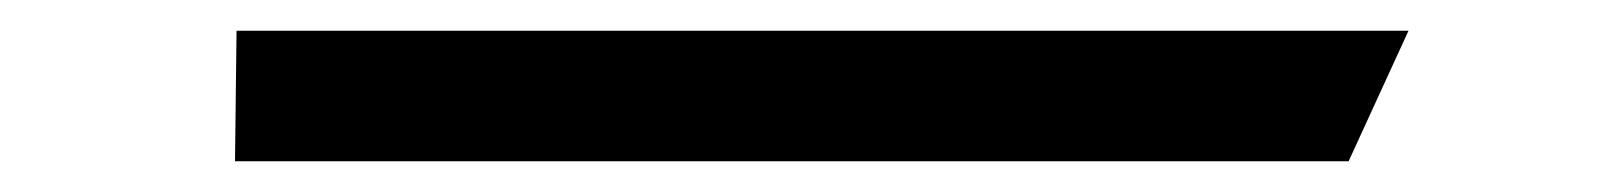

<svg xmlns="http://www.w3.org/2000/svg" viewBox="-20 -437 1040 125"><path d="M897 -417 858 -332H133L134 -417Z"/></svg>

Font: Kaisei Opti
Style: Bold
Weight: 700
Designer: Font-Kai, 金井和夫
Foundry: KAZUO KANAI
Version: Version 5.003